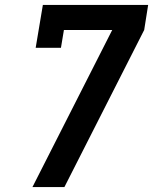

<svg xmlns="http://www.w3.org/2000/svg" viewBox="-20 -755 640 775"><path d="M111 0 433 -634H238L226 -562H124L153 -735H578L562 -634L240 0Z"/></svg>

Font: Iosevka Curly Slab Extended
Style: Bold Italic
Weight: 700
Width: 7
Italic angle: -9°
Monospace: yes
Designer: Belleve Invis
Foundry: Belleve Invis
Version: Version 11.0.0; ttfautohint (v1.8.3)